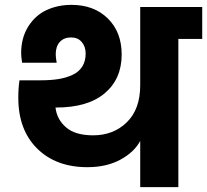

<svg xmlns="http://www.w3.org/2000/svg" viewBox="-20 -769 851 789"><path d="M556.2 0V-189.9Q531.7 -144 474.9 -113Q418 -82 338.9 -82Q210 -82 132.6 -158.7Q55.2 -235.4 55.2 -367.2Q55.2 -407.7 60.1 -439H147Q188.5 -439 220.2 -444.1Q252 -449.2 278.1 -461.4Q304.2 -473.6 318.1 -495.6Q332 -517.6 332 -548.8Q332 -577.6 315.9 -596.4Q299.8 -615.2 272 -615.2Q242.7 -615.2 225.8 -596.7Q209 -578.1 209 -545.9Q209 -533.7 212.9 -511.2H70.8Q66.9 -537.6 66.9 -549.8Q66.9 -613.3 95.7 -659.4Q124.5 -705.6 170.7 -727.3Q216.8 -749 273.9 -749Q366.2 -749 423.1 -693.1Q480 -637.2 480 -544.9Q480 -444.8 410.6 -386Q341.3 -327.1 210 -327.1H208Q213.9 -277.8 251.7 -245.4Q289.6 -212.9 362.8 -212.9Q446.3 -212.9 501.2 -266.6Q556.2 -320.3 556.2 -418.9V-740.2H811V-608.9H712.9V0Z"/></svg>

Font: SVN-Poppins
Style: Bold
Weight: 700
Designer: Ninad Kale (Devanagari), Jonny Pinhorn (Latin)
Foundry: Indian Type Foundry
Version: Version 3.200;PS 1.000;hotconv 16.6.54;makeotf.lib2.5.65590